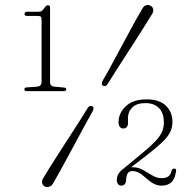

<svg xmlns="http://www.w3.org/2000/svg" viewBox="-20 -734 772 771"><path d="M89.5 -670H132Q140.5 -670 143.8 -667Q147 -664 147 -654V-404.5Q147 -396.5 142.5 -391.8Q138 -387 129.5 -386L87 -383Q78 -382.5 78 -375.5Q78 -368 87 -368H236Q246 -368 246 -375Q246 -382 236.5 -382.5L198.5 -386Q189 -387 185 -391.8Q181 -396.5 181 -404V-702Q181 -713 172.5 -713Q168 -713 164.8 -710Q161.5 -707 158.5 -702.5Q153 -694 148.2 -690.5Q143.5 -687 134.5 -687H89.5Q84 -687 81.2 -684.5Q78.5 -682 78.5 -678Q78.5 -674 81 -672Q83.5 -670 89.5 -670ZM412.5 -397Q408 -390.5 403.5 -388.8Q399 -387 394 -389.5Q388.5 -392.5 388.8 -398.2Q389 -404 392.5 -410.5Q401.5 -425.5 413.8 -447.5Q426 -469.5 440 -495.8Q454 -522 469.2 -550Q484.5 -578 499 -605.2Q513.5 -632.5 527.2 -657Q541 -681.5 552 -700Q557.5 -710 567 -713Q576.5 -716 585 -710.5Q593.5 -706 595.2 -697Q597 -688 591 -678Q581.5 -662.5 567.5 -640.2Q553.5 -618 537 -591.8Q520.5 -565.5 502.5 -538Q484.5 -510.5 467.8 -484.2Q451 -458 436.8 -435.8Q422.5 -413.5 412.5 -397ZM331.5 -299.5Q336 -306.5 340.8 -308Q345.5 -309.5 350.5 -307.5Q355.5 -304.5 355.5 -298.5Q355.5 -292.5 351.5 -286Q343 -271 330.8 -249Q318.5 -227 304.5 -200.8Q290.5 -174.5 275.2 -146.5Q260 -118.5 245.2 -91.2Q230.5 -64 217 -39.5Q203.5 -15 192.5 3.5Q187 13 177.5 16Q168 19 159 14.5Q151 9.5 149.2 0.2Q147.5 -9 153.5 -18.5Q162.5 -34 176.5 -56.2Q190.5 -78.5 207.2 -104.8Q224 -131 241.8 -158.5Q259.5 -186 276.5 -212.2Q293.5 -238.5 307.8 -261Q322 -283.5 331.5 -299.5ZM476.5 -39.5 464.5 -47.5 546.5 -115Q581.5 -143.5 601.5 -164.2Q621.5 -185 629.8 -202.8Q638 -220.5 638 -242Q638 -281 618 -300.5Q598 -320 564.5 -320Q529 -320 511.5 -302.8Q494 -285.5 494 -262V-240.5Q494 -229 488.8 -223.5Q483.5 -218 474.5 -218Q466.5 -218 461.2 -224.5Q456 -231 456 -243.5Q456 -279.5 485 -307.2Q514 -335 569 -335Q620.5 -335 646.5 -309.2Q672.5 -283.5 672.5 -244Q672.5 -222.5 663.2 -203.5Q654 -184.5 630.8 -162.2Q607.5 -140 565.5 -107.5ZM449 -11.5Q449 -32 464.8 -47.2Q480.5 -62.5 512 -62.5Q535 -62.5 554.2 -51.5Q573.5 -40.5 591.8 -29.5Q610 -18.5 629 -18.5Q646.5 -18.5 656 -25.5Q665.5 -32.5 669 -48.5Q670 -53 673 -55.2Q676 -57.5 680 -57Q689 -56.5 687 -46Q682 -13.5 667 -1Q652 11.5 628.5 11.5Q611.5 11.5 596.5 3.2Q581.5 -5 565 -20Q549.5 -34.5 536.8 -40.8Q524 -47 512 -47Q499 -47 493.2 -38.5Q487.5 -30 486.5 -11.5Q486 -0.5 480.8 5.5Q475.5 11.5 467.5 11.5Q459.5 11.5 454.2 5.5Q449 -0.5 449 -11.5Z"/></svg>

Font: Fraunces Thin
Style: Regular
Weight: 250
Version: Version 1.000;[b76b70a41]